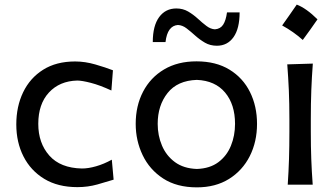

<svg xmlns="http://www.w3.org/2000/svg" viewBox="-20 -808 1470 840"><path d="M318.8 10.7Q233.4 10.7 173.8 -25.4Q114.3 -61.5 82.8 -123.5Q51.3 -185.5 51.3 -263.7Q51.3 -342.3 81.3 -404.5Q111.3 -466.8 168.7 -502.9Q226.1 -539.1 308.6 -539.1Q352.1 -539.1 397.5 -525.9Q442.9 -512.7 474.1 -500.5L467.3 -412.1Q416.5 -435.5 377.2 -445.6Q337.9 -455.6 317.9 -455.6Q240.7 -453.6 194.1 -403.3Q147.5 -353 147.5 -266.1Q147.5 -182.1 195.8 -127.4Q244.1 -72.8 338.4 -70.8Q366.7 -70.8 400.6 -80.6Q434.6 -90.3 469.2 -109.4L477.1 -22Q447.8 -12.7 406 -1Q364.3 10.7 318.8 10.7Z M841.3 11.7Q753.4 11.7 693.8 -27.1Q634.3 -65.9 604 -129.4Q573.7 -192.9 573.7 -266.1Q573.7 -345.2 606 -407Q638.2 -468.8 697.8 -504.2Q757.3 -539.6 839.8 -539.6Q924.8 -539.6 983.9 -503.4Q1043 -467.3 1073.7 -405.3Q1104.5 -343.3 1104.5 -266.1Q1104.5 -188 1072.8 -125Q1041 -62 981.9 -25.1Q922.9 11.7 841.3 11.7ZM841.3 -68.8Q898.4 -70.8 935.3 -98.4Q972.2 -126 990.2 -170.2Q1008.3 -214.4 1008.3 -266.1Q1008.3 -351.1 964.8 -403.1Q921.4 -455.1 841.3 -458.5Q756.3 -455.6 713.1 -401.1Q669.9 -346.7 669.9 -266.1Q669.9 -215.3 688.7 -170.9Q707.5 -126.5 745.6 -98.6Q783.7 -70.8 841.3 -68.8ZM928.7 -607.9Q899.4 -607.9 876.5 -621.3Q853.5 -634.8 834 -652.3Q814.5 -669.9 796.4 -683.8Q778.3 -697.8 758.3 -698.7Q712.4 -695.3 704.1 -624H648.4Q648.4 -695.3 676.3 -733.2Q704.1 -771 751.5 -771Q780.3 -771 803.2 -757.6Q826.2 -744.1 845.5 -726.3Q864.7 -708.5 883.1 -694.6Q901.4 -680.7 920.4 -679.7Q944.3 -681.6 956.3 -700Q968.3 -718.3 973.1 -753.9H1028.3Q1028.3 -683.1 1001.7 -645.5Q975.1 -607.9 928.7 -607.9Z M1278.3 -787.9Q1320.2 -771.8 1369 -723.4Q1353.5 -700.9 1337.6 -678.6Q1321.8 -656.3 1304.6 -633.2Q1263.8 -669.7 1214.4 -696.6Q1231 -720.2 1246.6 -742.2Q1262.2 -764.3 1278.3 -787.9ZM1238.8 0Q1242.7 -58.1 1244.4 -112.3Q1246.1 -166.5 1246.1 -231.9V-284.7Q1246.1 -356 1243.7 -412.4Q1241.2 -468.8 1236.8 -526.4L1348.6 -529.8Q1344.2 -470.7 1342 -414.1Q1339.8 -357.4 1339.8 -284.7V-231.9Q1339.8 -166.5 1341.8 -112.3Q1343.8 -58.1 1348.1 0Z"/></svg>

Font: Pinar Medium
Style: Regular
Weight: 500
Designer: Amin Abedi
Version: Version 3.000